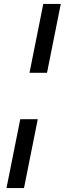

<svg xmlns="http://www.w3.org/2000/svg" viewBox="-20 -762 339 976"><path d="M200 -742H289L219 -392H130ZM83 -156H172L102 194H13Z"/></svg>

Font: Idrija
Style: Italic
Weight: 500
Italic angle: -11.3°
Designer: Julieta Ulanovsky
Foundry: Julieta Ulanovsky
Version: Version 7.200